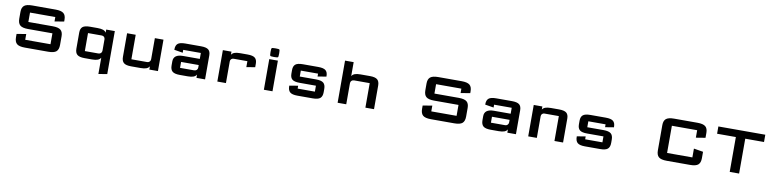

<svg xmlns="http://www.w3.org/2000/svg" viewBox="-11 -1390 9644 2410"><g transform="rotate(10 4811.0 -185.5)"><path d="M131.8 -432.1Q131.8 -487.8 161.6 -512.5Q191.4 -537.1 263.7 -537.1H561.5Q633.8 -537.1 663.6 -512.5Q693.4 -487.8 693.4 -432.1V-407.7L573.7 -388.2V-444.3H251.5V-324.7H561.5Q633.8 -324.7 663.6 -300Q693.4 -275.4 693.4 -219.7V-109.9Q693.4 -50.8 664.1 -25.4Q634.8 0 561.5 0H263.7Q190.4 0 161.1 -25.4Q131.8 -50.8 131.8 -109.9V-151.4L251.5 -170.9V-97.7H573.7V-236.8H263.7Q190.4 -236.8 161.1 -262.2Q131.8 -287.6 131.8 -346.7Z M1230.5 166V-42Q1218.3 -20 1191.9 -10Q1165.5 0 1120.6 0H1025.4Q958 0 930.7 -23.4Q903.3 -46.9 903.3 -100.1V-305.2Q903.3 -355.5 930.4 -377.9Q957.5 -400.4 1025.4 -400.4H1120.6Q1165.5 -400.4 1191.9 -390.9Q1218.3 -381.3 1230.5 -360.8V-400.4H1340.3V147.5ZM1013.2 -317.4V-87.9H1186.5Q1205.6 -87.9 1218 -100.3Q1230.5 -112.8 1230.5 -131.8V-275.9Q1230.5 -293.9 1218.8 -305.7Q1207 -317.4 1189 -317.4Z M1850.6 0V-42Q1838.4 -20 1812 -10Q1785.6 0 1740.7 0H1618.7Q1551.3 0 1523.9 -23.4Q1496.6 -46.9 1496.6 -100.1V-400.4H1606.4V-87.9H1806.6Q1825.7 -87.9 1838.1 -100.3Q1850.6 -112.8 1850.6 -131.8V-400.4H1960.4V0Z M2451.2 -163.6H2226.6V-87.9H2407.2Q2426.3 -87.9 2438.7 -100.3Q2451.2 -112.8 2451.2 -131.8ZM2451.2 -241.7V-317.4H2226.6V-280.8L2116.7 -298.8V-305.2Q2116.7 -355.5 2143.8 -377.9Q2170.9 -400.4 2238.8 -400.4H2439Q2506.8 -400.4 2533.9 -377.9Q2561 -355.5 2561 -305.2V0H2451.2V-42Q2439 -20 2412.6 -10Q2386.2 0 2341.3 0H2238.8Q2171.4 0 2144 -23.4Q2116.7 -46.9 2116.7 -100.1V-151.4Q2116.7 -241.7 2238.8 -241.7Z M2827.1 0H2717.3V-400.4H2827.1V-360.8Q2839.4 -381.3 2865.7 -390.9Q2892.1 -400.4 2937 -400.4H3032.2Q3100.1 -400.4 3127.2 -377.9Q3154.3 -355.5 3154.3 -305.2V-259.8L3044.4 -241.7V-317.4H2868.7Q2850.6 -317.4 2838.9 -305.7Q2827.1 -293.9 2827.1 -275.9Z M3359.4 -427.2Q3322.8 -427.2 3316.7 -433.3Q3310.5 -439.5 3310.5 -476.1V-488.3Q3310.5 -524.9 3316.7 -531Q3322.8 -537.1 3359.4 -537.1H3371.6Q3408.2 -537.1 3414.3 -531Q3420.4 -524.9 3420.4 -488.3V-476.1Q3420.4 -439.5 3414.3 -433.3Q3408.2 -427.2 3371.6 -427.2ZM3310.5 0V-390.6H3420.4V0Z M3945.3 -317.4H3725.6V-241.7H3933.1Q4000.5 -241.7 4027.8 -218.3Q4055.2 -194.8 4055.2 -141.6V-100.1Q4055.2 -46.9 4027.8 -23.4Q4000.5 0 3933.1 0H3737.8Q3670.4 0 3643.1 -23.4Q3615.7 -46.9 3615.7 -100.1V-106.4L3725.6 -124.5V-87.9H3945.3V-163.6H3737.8Q3669.9 -163.6 3642.8 -186Q3615.7 -208.5 3615.7 -258.8V-305.2Q3615.7 -355.5 3642.8 -377.9Q3669.9 -400.4 3737.8 -400.4H3933.1Q4001 -400.4 4028.1 -377.9Q4055.2 -355.5 4055.2 -305.2V-298.8L3945.3 -280.8Z M4360.4 -537.1V-358.4Q4372.6 -380.4 4398.9 -390.4Q4425.3 -400.4 4470.2 -400.4H4592.3Q4659.7 -400.4 4687 -377Q4714.4 -353.5 4714.4 -300.3V0H4604.5V-312.5H4404.3Q4385.3 -312.5 4372.8 -300Q4360.4 -287.6 4360.4 -268.6V0H4250.5V-537.1Z M5307.6 -432.1Q5307.6 -487.8 5337.4 -512.5Q5367.2 -537.1 5439.5 -537.1H5737.3Q5809.6 -537.1 5839.4 -512.5Q5869.1 -487.8 5869.1 -432.1V-407.7L5749.5 -388.2V-444.3H5427.2V-324.7H5737.3Q5809.6 -324.7 5839.4 -300Q5869.1 -275.4 5869.1 -219.7V-109.9Q5869.1 -50.8 5839.8 -25.4Q5810.5 0 5737.3 0H5439.5Q5366.2 0 5336.9 -25.4Q5307.6 -50.8 5307.6 -109.9V-151.4L5427.2 -170.9V-97.7H5749.5V-236.8H5439.5Q5366.2 -236.8 5336.9 -262.2Q5307.6 -287.6 5307.6 -346.7Z M6413.6 -163.6H6189V-87.9H6369.6Q6388.7 -87.9 6401.1 -100.3Q6413.6 -112.8 6413.6 -131.8ZM6413.6 -241.7V-317.4H6189V-280.8L6079.1 -298.8V-305.2Q6079.1 -355.5 6106.2 -377.9Q6133.3 -400.4 6201.2 -400.4H6401.4Q6469.2 -400.4 6496.3 -377.9Q6523.4 -355.5 6523.4 -305.2V0H6413.6V-42Q6401.4 -20 6375 -10Q6348.6 0 6303.7 0H6201.2Q6133.8 0 6106.4 -23.4Q6079.1 -46.9 6079.1 -100.1V-151.4Q6079.1 -241.7 6201.2 -241.7Z M6789.6 0H6679.7V-400.4H6789.6V-360.8Q6801.8 -381.3 6828.1 -390.9Q6854.5 -400.4 6899.4 -400.4H7002Q7069.8 -400.4 7096.9 -377.9Q7124 -355.5 7124 -305.2V0H7014.2V-317.4H6831.1Q6813 -317.4 6801.3 -305.7Q6789.6 -293.9 6789.6 -275.9Z M7609.9 -317.4H7390.1V-241.7H7597.7Q7665 -241.7 7692.4 -218.3Q7719.7 -194.8 7719.7 -141.6V-100.1Q7719.7 -46.9 7692.4 -23.4Q7665 0 7597.7 0H7402.3Q7335 0 7307.6 -23.4Q7280.3 -46.9 7280.3 -100.1V-106.4L7390.1 -124.5V-87.9H7609.9V-163.6H7402.3Q7334.5 -163.6 7307.4 -186Q7280.3 -208.5 7280.3 -258.8V-305.2Q7280.3 -355.5 7307.4 -377.9Q7334.5 -400.4 7402.3 -400.4H7597.7Q7665.5 -400.4 7692.6 -377.9Q7719.7 -355.5 7719.7 -305.2V-298.8L7609.9 -280.8Z M8874.5 -190.4V-109.9Q8874.5 -50.8 8845.2 -25.4Q8815.9 0 8742.7 0H8444.8Q8371.6 0 8342.3 -25.4Q8313 -50.8 8313 -109.9V-432.1Q8313 -487.8 8342.8 -512.5Q8372.6 -537.1 8444.8 -537.1H8742.7Q8814.9 -537.1 8844.7 -512.5Q8874.5 -487.8 8874.5 -432.1V-368.7L8754.9 -349.1V-444.3H8432.6V-97.7H8754.9V-210Z M9367.7 0H9248V-444.3H9008.8V-537.1H9606.9V-444.3H9367.7Z"/></g></svg>

Font: Squarish Sans CT
Style: Regular
Weight: 400
Version: Version 0.9